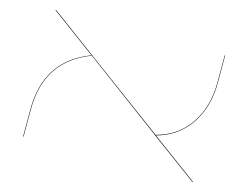

<svg xmlns="http://www.w3.org/2000/svg" viewBox="-81 -688 1061 819"><g transform="rotate(15 449.0 -278.5)"><path d="M824 0 620 -150H619L618 -152L271 -409Q174 -372 126.5 -300Q79 -228 79 -120V0H77V-120Q77 -228 124.5 -300.5Q172 -373 269 -410L70 -557H74L621 -153Q714 -177 766 -253Q818 -329 818 -437V-557H820V-437Q820 -329 768 -252.5Q716 -176 623 -151L828 0Z"/></g></svg>

Font: FiraGO Two
Style: Regular
Weight: 100
Designer: bBox Type
Foundry: bBox Type GmbH
Version: Version 1.001